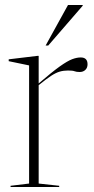

<svg xmlns="http://www.w3.org/2000/svg" viewBox="-20 -752 378 772"><path d="M304.5 -521Q332 -521 332 -493.5Q332 -479.5 323.2 -471Q314.5 -462.5 300.5 -462.5Q287 -462.5 279.8 -465.5Q272.5 -468.5 253.5 -468.5Q235.5 -468.5 220 -464Q204.5 -459.5 185 -446.8Q165.5 -434 135.5 -409.5V-14L218 -5V0H22.5V-5L97 -14V-489L15 -506V-513.5L131.5 -527.5H135.5V-416.5Q189 -462.5 220.2 -484.8Q251.5 -507 270.2 -514Q289 -521 304.5 -521ZM163.5 -569 253.5 -732H312.5V-729L174 -569Z"/></svg>

Font: Newsreader Display ExtraLight
Style: Regular
Weight: 275
Designer: Hugues Gentile
Foundry: Production Type
Version: Version 1.002